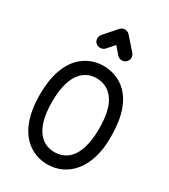

<svg xmlns="http://www.w3.org/2000/svg" viewBox="-198 -897 882 1001"><g transform="rotate(30 243.5 -396.0)"><path d="M187 -654C204 -654 213 -664 215 -666L253 -709L290 -666C301 -654 315 -654 318 -654C343 -654 355 -676 355 -690C355 -703 349 -711 346 -715L280 -790C269 -802 255 -802 253 -802C236 -802 227 -792 225 -790L159 -715C151 -706 150 -695 150 -690C150 -665 171 -654 187 -654ZM37 -286C37 -47 165 10 251 10C381 10 468 -100 468 -271V-272C468 -273 468 -282 468 -292C466 -530 338 -582 251 -582C165 -582 37 -526 37 -286ZM251 -508C291 -508 312 -493 318 -490C382 -450 394 -362 394 -284C394 -284 394 -283 394 -283C392 -94 308 -64 251 -64C195 -64 111 -98 111 -286C111 -473 195 -508 251 -508Z"/></g></svg>

Font: LS
Style: Regular
Weight: 400
Designer: BSozoo
Foundry: BSozoo
Version: Version 001.000